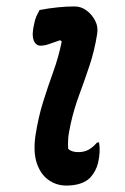

<svg xmlns="http://www.w3.org/2000/svg" viewBox="-20 -564 390 597"><path d="M103 -533Q163 -544 212 -544Q232 -544 249 -531.5Q266 -519 276 -499.5Q286 -480 282 -458Q274 -407 258.5 -360.5Q243 -314 226.5 -269.5Q210 -225 200 -180Q193 -149 192 -131.5Q191 -114 192 -101Q203 -91 223 -91Q241 -91 254.5 -98Q268 -105 282 -121H288Q293 -93 285 -58Q279 -32 260 -11Q235 13 186 13Q156 13 131.5 -4Q107 -21 95 -55Q83 -89 90 -141Q99 -199 114 -247Q129 -295 145.5 -340.5Q162 -386 172 -435L167 -439Q149 -433 134 -427.5Q119 -422 106 -422Q91 -422 84.5 -439.5Q78 -457 87 -493Q89 -504 93 -513Q97 -522 103 -533Z"/></svg>

Font: Recursive Sn Csl St Med
Style: Italic
Weight: 500
Italic angle: -15°
Version: Version 1.079;hotconv 1.0.112;makeotfexe 2.5.65598; ttfautoh